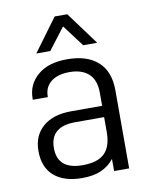

<svg xmlns="http://www.w3.org/2000/svg" viewBox="-81 -767 658 834"><g transform="rotate(-10 248.0 -350.0)"><path d="M374 -470.7Q421.9 -427.7 421.9 -344.7V0H355.5V-53.7Q333 -24.4 297.9 -8.8Q264.6 5.9 214.8 5.9Q134.8 5.9 90.8 -32.2Q46.9 -70.3 46.9 -142.6Q46.9 -210 91.8 -249Q136.7 -288.1 216.8 -288.1H353.5V-345.7Q353.5 -401.4 324.2 -428.7Q293.9 -457 239.3 -457Q186.5 -457 157.2 -433.6Q127.9 -410.2 127.9 -369.1V-366.2H61.5V-371.1Q61.5 -434.6 109.4 -474.6Q155.3 -513.7 238.3 -513.7Q326.2 -513.7 374 -470.7ZM323.2 -79.1Q353.5 -109.4 353.5 -171.9V-238.3H226.6Q115.2 -238.3 115.2 -143.6Q115.2 -48.8 225.6 -48.8Q293 -48.8 323.2 -79.1ZM217.8 -706.1H273.4L379.9 -561.5H318.4L246.1 -657.2L172.9 -561.5H111.3Z"/></g></svg>

Font: Dinish
Style: Regular
Weight: 400
Designer: Bert Driehuis
Foundry: Playbeing
Version: Version 3.006; git-39231f3c-release